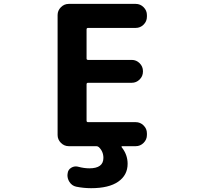

<svg xmlns="http://www.w3.org/2000/svg" viewBox="-20 -775 1040 991"><path d="M738.3 -688.5Q738.3 -665 721.2 -647.9Q704.1 -630.9 680.7 -630.9H434.6Q426.8 -630.9 426.8 -623V-472.7Q426.8 -465.8 434.6 -465.8H660.2Q683.6 -465.8 700.7 -448.7Q717.8 -431.6 717.8 -408.2V-405.3Q717.8 -381.8 700.7 -364.7Q683.6 -347.7 660.2 -347.7H434.6Q426.8 -347.7 426.8 -339.8V-152.3Q426.8 -144.5 434.6 -144.5H680.7Q704.1 -144.5 721.2 -127.4Q738.3 -110.4 738.3 -86.9V-78.1Q738.3 -54.7 721.2 -37.6Q704.1 -20.5 680.7 -20.5H610.4Q608.4 -20.5 607.4 -18.6Q606.4 -16.6 608.4 -14.6Q638.7 23.4 638.7 70.3Q638.7 128.9 590.3 162.6Q542 196.3 450.2 196.3Q411.1 196.3 373 188.5Q350.6 183.6 337.9 163.1Q328.1 147.5 328.1 128.9Q328.1 124 329.1 120.1Q331.1 100.6 347.7 90.8Q359.4 84 371.1 84Q377.9 84 384.8 85.9Q414.1 93.8 441.4 93.8Q513.7 93.8 513.7 40Q513.7 6.8 490.2 -15.6Q484.4 -20.5 477.5 -20.5H335Q311.5 -20.5 294.4 -37.6Q277.3 -54.7 277.3 -78.1V-697.3Q277.3 -720.7 294.4 -737.8Q311.5 -754.9 335 -754.9H680.7Q704.1 -754.9 721.2 -737.8Q738.3 -720.7 738.3 -697.3Z"/></svg>

Font: Gen Jyuu Gothic Monospace Bold
Style: Bold
Weight: 700
Designer: [Source Han Sans]
Ryoko NISHIZUKA  (kana & ideographs); Paul D. Hunt (Latin, Greek & Cyrillic); Wenlong ZHANG  (bopomofo
Version: Version 1.002.20150607